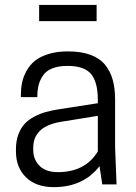

<svg xmlns="http://www.w3.org/2000/svg" viewBox="-20 -750 552 781"><path d="M396 0 384.8 -74.2Q319.3 11.2 198.2 11.2Q126.5 11.2 85.7 -28.8Q44.9 -68.8 44.9 -133.8V-144Q44.9 -177.2 54.9 -203.6Q64.9 -230 80.8 -246.8Q96.7 -263.7 120.1 -275.9Q143.6 -288.1 166.5 -294.4Q189.5 -300.8 217.8 -305.2L377.9 -330.1V-344.2Q377.9 -415.5 350.6 -448.7Q323.2 -481.9 254.9 -481.9Q218.8 -481.9 193.6 -472.2Q168.5 -462.4 155.5 -443.8Q142.6 -425.3 137.2 -404.1Q131.8 -382.8 131.8 -355H64.9V-363.8Q64.9 -389.6 69.6 -413.1Q74.2 -436.5 87.4 -460.7Q100.6 -484.9 121.1 -502Q141.6 -519 176.3 -530Q210.9 -541 255.9 -541Q309.6 -541 347.7 -527.1Q385.7 -513.2 407.5 -486.3Q429.2 -459.5 438.7 -424.8Q448.2 -390.1 448.2 -344.2V-149.9L454.1 0ZM215.8 -49.8Q326.2 -49.8 377.9 -133.8V-278.8L224.1 -253.9Q115.2 -234.4 115.2 -148.9V-140.1Q115.2 -101.6 140.6 -75.7Q166 -49.8 215.8 -49.8ZM139.2 -664.1V-730H373V-664.1Z"/></svg>

Font: Cooper Hewitt
Style: Book
Weight: 705
Designer: Village Type and Design LLC
Foundry: Cooper Hewitt Smithsonian Design Museum
Version: 1.000